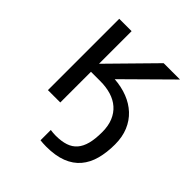

<svg xmlns="http://www.w3.org/2000/svg" viewBox="-192 -612 933 933"><g transform="rotate(45 275.0 -145.0)"><path d="M280.8 -267.1Q329.6 -263.7 371.1 -247.6Q412.6 -231.4 442.6 -203.4Q472.7 -175.3 489.5 -135.3Q506.3 -95.2 506.3 -43.9Q506.3 11.7 494.1 56.9Q481.9 102.1 454.8 134Q427.7 166 384 183.1Q340.3 200.2 276.9 200.2Q267.1 200.2 255.1 199.5Q243.2 198.7 235.8 197.8V127Q254.9 129.9 272 129.9Q311 129.9 339.1 120.6Q367.2 111.3 385 90.8Q402.8 70.3 411.4 37.6Q419.9 4.9 419.9 -42Q419.9 -85 406.7 -116.7Q393.6 -148.4 369.6 -169.4Q345.7 -190.4 312 -200.7Q278.3 -210.9 237.8 -210.9H173.8V0H88.9V-490.2H173.8V-266.1L394 -490.2H506.3Z"/></g></svg>

Font: Code New Roman
Style: Regular
Weight: 400
Monospace: yes
Designer: Sam Radian
Foundry: Code New Roman
Version: Version 2.00 November 29, 2014